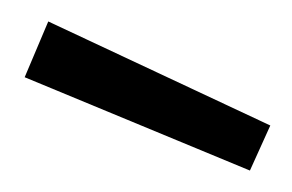

<svg xmlns="http://www.w3.org/2000/svg" viewBox="-20 -757 272 179"><path d="M3 -685 213 -598 232 -640 25 -737Z"/></svg>

Font: RazerF5 Light
Style: Regular
Weight: 300
Foundry: Razer Inc.
Version: Version 2